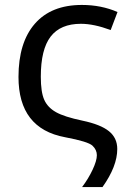

<svg xmlns="http://www.w3.org/2000/svg" viewBox="-20 -566 524 781"><path d="M146 -253.9Q146 -191.4 159.9 -160.2Q173.8 -128.9 207.5 -109.9Q241.2 -90.8 315.4 -75.2Q389.6 -59.6 423.3 -32.2Q457 -4.9 457 40Q457 110.4 397 194.8H314Q339.4 161.1 356.7 124.3Q374 87.4 374 65.4Q374 43.5 356.2 26.6Q338.4 9.8 244.6 -7.8Q55.2 -43 55.2 -252.9Q55.2 -393.1 121.8 -469.5Q188.5 -545.9 313 -545.9Q392.1 -545.9 458 -517.1L430.2 -443.8Q361.8 -469.2 309.1 -469.2Q226.1 -469.2 186 -417.2Q146 -365.2 146 -253.9Z"/></svg>

Font: NotoSans
Style: Regular
Weight: 400
Designer: Monotype Design team
Foundry: Monotype Imaging Inc.
Version: Version 1.04